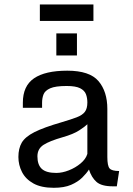

<svg xmlns="http://www.w3.org/2000/svg" viewBox="-20 -852 612 882"><path d="M227.1 10.7Q169.9 10.7 134 -9Q98.1 -28.8 81.3 -61.3Q64.5 -93.8 64.5 -130.9Q64.5 -169.9 79.8 -196.5Q95.2 -223.1 137.9 -244.9Q180.7 -266.6 263.2 -290.5Q306.2 -303.2 332 -313Q357.9 -322.8 369.6 -337.9Q381.3 -353 381.3 -381.3Q381.3 -402.3 374.8 -419.4Q368.2 -436.5 347.9 -446.8Q327.6 -457 286.1 -457Q234.4 -457 210.4 -446.3Q186.5 -435.5 179.9 -418.2Q173.3 -400.9 173.3 -379.9V-356.9H85V-380.4Q85 -457 136.2 -492.2Q187.5 -527.3 289.1 -527.3Q391.6 -527.3 432.4 -479.5Q473.1 -431.6 473.1 -351.6V-130.9Q473.1 -89.8 483.6 -78.1Q494.1 -66.4 527.3 -66.4L516.6 3.9H498Q446.3 3.9 423.3 -16.4Q400.4 -36.6 388.7 -73.2Q377.4 -55.7 357.7 -36.1Q337.9 -16.6 306.4 -2.9Q274.9 10.7 227.1 10.7ZM238.3 -57.6Q266.1 -57.6 296.4 -69.6Q326.7 -81.5 350.3 -101.3Q374 -121.1 381.3 -145V-281.2Q370.6 -270.5 344 -253.2Q317.4 -235.8 268.1 -221.7Q208 -204.6 179.9 -186.5Q151.9 -168.5 151.9 -133.8Q151.9 -94.7 172.1 -76.2Q192.4 -57.6 238.3 -57.6ZM238.8 -698.7H333.5V-597.2H238.8ZM163.1 -831.5H409.2V-755.9H163.1Z"/></svg>

Font: Monda
Style: Regular
Weight: 400
Designer: Vernon Adams
Foundry: Vernon Adams
Version: Version 2.100; ttfautohint (v1.8.3)